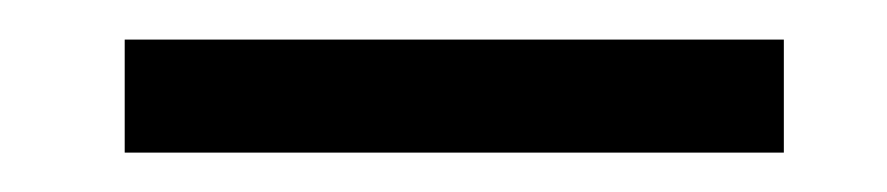

<svg xmlns="http://www.w3.org/2000/svg" viewBox="-20 -125 448 97"><path d="M376 -47.9H43V-105H376Z"/></svg>

Font: Dhyana
Style: Regular
Weight: 400
Foundry: Vernon Adams
Version: Version 1.002; ttfautohint (v0.8.51-6076)